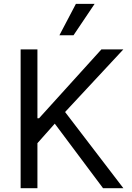

<svg xmlns="http://www.w3.org/2000/svg" viewBox="-20 -986 692 1006"><path d="M88.1 -727.3H176.1V-366.5H184.7L511.4 -727.3H626.4L321 -399.1L626.4 0H519.9L267 -338.1L176.1 -235.8V0H88.1ZM377.8 -965.9H475.9L365.1 -801.1H291.2Z"/></svg>

Font: Fast_Sans
Style: Regular
Weight: 400
Designer: Rasmus Andersson
Foundry: rsms
Version: Version 3.018;git-588b23468